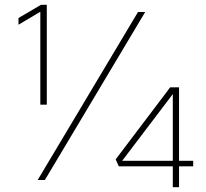

<svg xmlns="http://www.w3.org/2000/svg" viewBox="-20 -750 860 800"><path d="M175 -730V-314H148V-701L57 -647V-675L151 -730ZM555 -700H585L167 0H137ZM700 -57H475L462 -86L689 -386H726V-80H785V-57H726V30H700ZM700 -80V-358L489 -80Z"/></svg>

Font: KoHo ExtraLight
Style: Regular
Weight: 275
Version: Version 1.000; ttfautohint (v1.6)